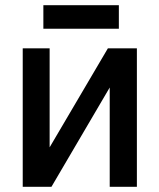

<svg xmlns="http://www.w3.org/2000/svg" viewBox="-20 -715 610 735"><path d="M67 -530H170V-151L393 -530H504V0H400V-380L177 0H67ZM146 -695H435V-605H146Z"/></svg>

Font: Golos UI Medium
Style: Regular
Weight: 500
Designer: A.Korolkova, Vitaly Kuzmin
Foundry: ParaType Ltd
Version: Version 2.000